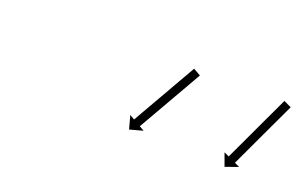

<svg xmlns="http://www.w3.org/2000/svg" viewBox="-39 -661 683 432"><g transform="rotate(20 302.5 -444.5)"><path d="M603.9 -526.3C604.1 -526.9 604.4 -527.5 604.7 -528.1L586.6 -536.6C586.3 -536 586 -535.4 585.7 -534.8C585 -533.1 584.2 -531.4 583.4 -529.7C582.1 -527.1 580.9 -524.4 579.7 -521.8C578.1 -518.4 576.5 -514.9 574.9 -511.5C573 -507.5 571.1 -503.4 569.2 -499.4C567.1 -494.9 564.9 -490.4 562.8 -485.9C560.6 -481 558.3 -476.2 556 -471.4C553.7 -466.4 551.4 -461.4 549 -456.4C546.7 -451.5 544.4 -446.5 542 -441.5C539.8 -436.7 537.5 -431.8 535.2 -427C533.1 -422.5 531 -418 528.9 -413.5C527 -409.4 525.1 -405.4 523.2 -401.3C521.6 -397.9 520 -394.5 518.4 -391.1C517.2 -388.5 515.9 -385.8 514.7 -383.2C513.9 -381.5 513.1 -379.8 512.3 -378.1C512 -377.5 511.7 -376.9 511.5 -376.3L499.5 -381.9L510.7 -351.1L541.5 -362.2L529.6 -367.8C529.9 -368.4 530.1 -369 530.4 -369.6C531.2 -371.3 532 -373 532.8 -374.7C534 -377.3 535.3 -380 536.5 -382.6C538.1 -386 539.7 -389.4 541.3 -392.9C543.2 -396.9 545.1 -400.9 547 -405C549.1 -409.5 551.2 -414 553.3 -418.5C555.6 -423.4 557.9 -428.2 560.1 -433C562.5 -438 564.8 -443 567.1 -448C569.5 -452.9 571.8 -457.9 574.1 -462.9C576.4 -467.7 578.7 -472.5 580.9 -477.4C583 -481.9 585.2 -486.4 587.3 -490.9C589.2 -495 591.1 -499 593 -503C594.6 -506.5 596.2 -509.9 597.8 -513.3C599 -515.9 600.2 -518.6 601.5 -521.2C602.3 -522.9 603.1 -524.6 603.9 -526.3ZM387.3 -523.6C387.6 -524.2 388 -524.8 388.3 -525.4L370.9 -535.3C370.6 -534.7 370.3 -534.2 369.9 -533.6C369 -532 368.1 -530.3 367.2 -528.7C365.7 -526.2 364.3 -523.7 362.8 -521.1C360.9 -517.9 359.1 -514.6 357.2 -511.3C355 -507.4 352.8 -503.6 350.5 -499.7C348.1 -495.4 345.6 -491 343.1 -486.7C340.5 -482.1 337.8 -477.5 335.2 -472.8C332.4 -468.1 329.7 -463.3 327 -458.5C324.2 -453.7 321.5 -448.9 318.8 -444.2C316.1 -439.5 313.5 -434.9 310.8 -430.3C308.3 -426 305.9 -421.6 303.4 -417.3C301.2 -413.4 298.9 -409.6 296.7 -405.7C294.8 -402.4 293 -399.2 291.1 -395.9C289.6 -393.4 288.2 -390.8 286.8 -388.3C285.8 -386.7 284.9 -385.1 284 -383.4C283.6 -382.9 283.3 -382.3 283 -381.7L271.5 -388.3L280.1 -356.6L311.8 -365.2L300.3 -371.8C300.7 -372.3 301 -372.9 301.3 -373.5C302.2 -375.1 303.2 -376.7 304.1 -378.4C305.6 -380.9 307 -383.4 308.4 -385.9C310.3 -389.2 312.2 -392.5 314.1 -395.8C316.3 -399.6 318.5 -403.5 320.7 -407.4C323.2 -411.7 325.7 -416 328.2 -420.4C330.8 -425 333.5 -429.6 336.1 -434.2C338.9 -439 341.6 -443.8 344.3 -448.6C347.1 -453.3 349.8 -458.1 352.5 -462.9C355.2 -467.5 357.8 -472.1 360.5 -476.8C362.9 -481.1 365.4 -485.4 367.9 -489.7C370.1 -493.6 372.3 -497.5 374.6 -501.4C376.4 -504.6 378.3 -507.9 380.2 -511.2C381.6 -513.7 383.1 -516.2 384.5 -518.8C385.4 -520.4 386.4 -522 387.3 -523.6Z"/></g></svg>

Font: FRB American Cursive Just Arrows Extrabold
Style: Bold Italic
Weight: 800
Italic angle: -25°
Version: Version 2.0;Modular Font Editor K font №1